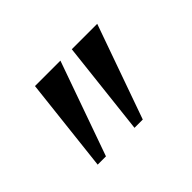

<svg xmlns="http://www.w3.org/2000/svg" viewBox="-71 -965 590 590"><g transform="rotate(-45 223.5 -670.5)"><path d="M223 -824 114 -517H78L112.5 -824ZM383 -824 274 -517H238L272.5 -824Z"/></g></svg>

Font: Merriweather 96pt Medium
Style: Regular
Weight: 500
Version: Version 2.100